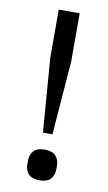

<svg xmlns="http://www.w3.org/2000/svg" viewBox="-83 -740 449 795"><g transform="rotate(10 142.0 -343.0)"><path d="M122 -185 98 -495V-698H186V-495L162 -185ZM142 12Q110 12 95.5 -4Q81 -20 81 -46V-59Q81 -85 95.5 -101Q110 -117 142 -117Q174 -117 188.5 -101Q203 -85 203 -59V-46Q203 -20 188.5 -4Q174 12 142 12Z"/></g></svg>

Font: IBM Plex Sans Devanagari
Style: Regular
Weight: 400
Designer: Mike Abbink, Paul van der Laan, Pieter van Rosmalen, Erin McLaughlin
Foundry: Bold Monday
Version: Version 1.1